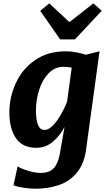

<svg xmlns="http://www.w3.org/2000/svg" viewBox="-20 -868 644 1138"><path d="M191.5 250.5Q169 250.5 142.2 247.5Q115.5 244.5 92.8 239.8Q70 235 60 230L84.5 118Q96 126 119.2 135Q142.5 144 169.8 150.5Q197 157 220.5 157Q272.5 157 298.2 129.2Q324 101.5 334 47L362.5 -115.5Q336 -64.5 293.8 -28.2Q251.5 8 195.5 8Q112.5 8 74 -49.5Q35.5 -107 35.5 -201.5Q35.5 -292.5 74 -375.5Q111.5 -459 187.5 -511.5Q263.5 -564 370.5 -564Q398.5 -564 431 -558Q463.5 -552 488.5 -543.5L570 -564L489.5 23Q483.5 65 469.2 98.8Q455 132.5 433.5 158Q391 208 327.8 229.2Q264.5 250.5 191.5 250.5ZM244 -98Q263.5 -98 283.2 -114.8Q303 -131.5 321 -157.5Q339 -183.5 353.5 -212Q368 -240.5 377.5 -264.5L405 -467Q383 -472 357.5 -472Q304.5 -472 268 -433.5Q230.5 -394.5 211.8 -334.5Q193 -274.5 193 -212Q193 -159.5 204.8 -128.8Q216.5 -98 244 -98ZM336.5 -634.5 218.5 -803.5 272 -848 391.5 -737 533.5 -848 583 -804 424 -634.5Z"/></svg>

Font: Merriweather Sans Italic
Style: Bold
Weight: 700
Italic angle: -7.5°
Designer: Eben Sorkin
Foundry: Eben Sorkin
Version: Version 1.008; ttfautohint (v1.7.19-72a1) -l 8 -r 50 -G 200 